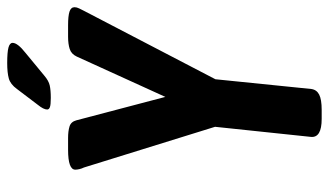

<svg xmlns="http://www.w3.org/2000/svg" viewBox="-210 -701 913 533"><g transform="rotate(-90 246.5 -434.5)"><path d="M183 2Q130 2 133 -28L161 -294L48 -658Q45 -664 43.5 -670.5Q42 -677 42 -682Q42 -702 97 -702H130Q149 -702 162 -698Q175 -694 179 -679L244 -432L356 -678Q363 -693 377 -697.5Q391 -702 411 -702H443Q469 -702 481 -698Q493 -694 493 -684Q493 -678 489.5 -671Q486 -664 483 -658L293 -293L266 -27Q264 -12 250.5 -5Q237 2 208 2ZM241 -750Q222 -750 215.5 -752.5Q209 -755 209 -760Q209 -770 222 -786L266 -844Q279 -862 295 -866.5Q311 -871 338 -871Q368 -871 381 -867.5Q394 -864 394 -856Q394 -842 366 -820L303 -768Q289 -756 276 -753Q263 -750 241 -750Z"/></g></svg>

Font: Asap Condensed Condensed SemiBold
Style: Italic
Weight: 600
Width: 3
Italic angle: -6°
Designer: Pablo Cosgaya
Foundry: Omnibus-Type
Version: Version 3.001; ttfautohint (v1.8.4.7-5d5b)